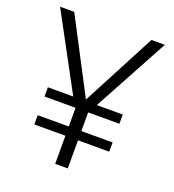

<svg xmlns="http://www.w3.org/2000/svg" viewBox="-131 -816 832 918"><g transform="rotate(20 285.5 -357.0)"><path d="M253 -143H95V-190H253V-285H95V-332H224L18 -714H90L286 -339L483 -714H551L344 -332H476V-285H317V-190H476V-143H317V0H253Z"/></g></svg>

Font: OpenSansMMV
Style: Light
Weight: 300
Foundry: Ascender Corporation
Version: Version 4.001